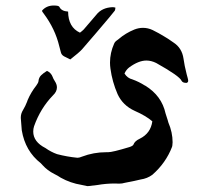

<svg xmlns="http://www.w3.org/2000/svg" viewBox="-20 -521 745 680"><path d="M291 138.2 286.6 137.7 268.6 133.8Q229.5 127.4 195.3 108.4Q184.6 101.1 172.4 95.2Q147.9 83 130.4 63.5Q127.9 60.1 124.5 57.1Q69.3 14.2 57.1 -59.6Q56.2 -64.9 53.7 -102.5V-105.5Q53.7 -118.7 61.8 -131.8Q69.8 -145 75.7 -160.2L78.1 -167Q89.8 -194.3 108.4 -217.8Q115.7 -228 116.2 -232.9Q117.2 -246.1 125.7 -254.4Q134.3 -262.7 146.5 -270Q161.1 -263.2 166.5 -248.5Q168.5 -242.2 174.3 -233.4Q181.6 -222.2 181.6 -211.4Q181.6 -196.3 167.5 -183.1Q123 -137.2 100.6 -73.7Q97.7 -64.9 97.7 -55.2Q97.7 -18.6 141.1 3.4Q160.2 17.1 182.1 24.9Q217.8 34.2 252.9 37.6H255.9Q261.2 37.6 270.5 33.7Q311.5 18.1 356 18.1H362.8Q378.4 18.1 438 0Q450.2 -3.9 452.6 -8.8Q457 -21.5 475.1 -29.8Q513.7 -48.8 519.5 -91.3Q497.1 -110.8 457 -128.4Q415 -147.5 396.5 -187.5Q377.4 -231.4 371.1 -278.3Q369.6 -289.1 369.6 -299.3Q369.6 -334 384.3 -366.7Q386.7 -372.6 391.4 -376Q396 -379.4 400.4 -382.8Q424.8 -403.8 456.1 -416.5Q471.2 -422.4 486.3 -422.4Q503.9 -422.4 520.5 -414.6Q542.5 -403.8 563 -391.1Q571.3 -386.7 594.2 -370.6Q624.5 -351.1 629.9 -313.5Q631.8 -300.3 634.3 -287.6Q643.1 -248.5 644.5 -245.6Q646.5 -238.3 646.5 -234.9Q646.5 -229.5 641.1 -227.5H639.2Q627 -227.5 623 -234.9Q616.2 -251.5 533.2 -297.9Q515.6 -306.6 498.5 -306.6Q470.7 -306.6 437.5 -282.2Q426.8 -273.9 420.9 -260.7Q431.2 -244.1 449.2 -239.7Q472.2 -231.4 492.7 -218.3L494.1 -217.8Q552.7 -182.1 566.4 -119.1Q569.8 -106.9 574.2 -94.7L576.2 -87.4Q591.3 -52.2 591.3 -17.1L590.8 -11.2Q590.8 -5.9 589.4 -1Q567.4 56.2 519.5 98.1Q501.5 111.3 478 114.7Q460.9 119.1 421.9 126.5Q413.1 129.4 401.4 129.4L386.7 128.9Q355.5 128.9 324.7 134.3Q294.4 138.2 291 138.2ZM170.4 -501.5Q188 -501.5 190.4 -496.6Q197.3 -481.4 221.2 -480Q221.7 -424.3 263.2 -405.3Q271 -411.1 276.4 -416.5L320.8 -468.3Q340.8 -494.1 378.4 -495.6Q383.3 -495.6 388.7 -494.1Q388.7 -488.3 386.7 -483.4Q378.9 -472.7 321.8 -405.8L270.5 -346.2Q260.3 -335 229 -310.5Q216.3 -316.4 206.8 -321.5Q197.3 -326.7 195.3 -336.9L189.9 -357.4Q175.3 -418.5 135.3 -472.2Q128.9 -479.5 128.9 -483.4Q144.5 -501.5 170.4 -501.5Z"/></svg>

Font: Kurland
Style: Regular
Weight: 400
Designer: GGBot
Version: 0.22